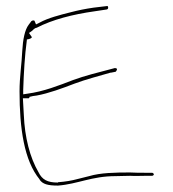

<svg xmlns="http://www.w3.org/2000/svg" viewBox="-20 -664 567 629"><path d="M44 -365C44 -243 59 -138 110 -76V-75C120 -61 136 -56 170 -56C235 -61 280 -87 359 -87C374 -87 390 -88 406 -88H407C423 -87 438 -88 454 -88H478C481 -88 484 -91 484 -92C484 -96 480 -98 478 -98H454C438 -98 424 -98 406 -99C357 -99 309 -98 272 -87L236 -78C214 -72 195 -69 170 -67V-66H169C136 -66 118 -75 106 -100C78 -148 61 -214 58 -288L55 -342H72C75 -342 75 -342 77 -346V-347H78C84 -349 92 -350 100 -351C139 -358 185 -375 224 -390C258 -403 311 -417 342 -426H344L359 -429C361 -431 369 -441 356 -441L341 -437C306 -428 255 -415 220 -402C173 -384 123 -364 69 -357L56 -355V-369C58 -427 61 -481 68 -533V-535H70C78 -536 85 -540 84 -542V-543C84 -544 77 -552 75 -556L85 -563C87 -564 92 -572 100 -573C152 -600 219 -617 290 -627L330 -633C334 -634 335 -638 334 -641C334 -643 333 -645 329 -644L287 -639C259 -635 235 -630 212 -624C176 -615 137 -605 110 -590L98 -584L93 -596C93 -596 89 -599 83 -595L74 -583C61 -566 55 -534 53 -498C51 -453 44 -412 44 -365ZM100 -351ZM106 -100ZM170 -55V-56ZM329 -633H330ZM359 -87V-88ZM363 -433V-434ZM406 -99V-100Z"/></svg>

Font: Stray Cat
Style: Hl
Weight: 100
Version: Version 1.0